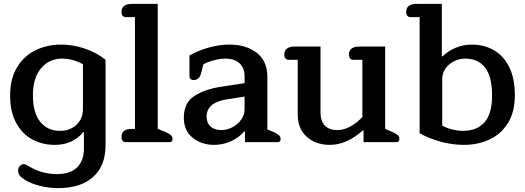

<svg xmlns="http://www.w3.org/2000/svg" viewBox="-20 -730 2698 986"><path d="M112 196Q92 184 82.5 173Q73 162 73 147Q73 132 82 122.5Q91 113 103 113Q108 113 115 116.5Q122 120 132 126Q196 164 274 164Q341 164 376 129.5Q411 95 411 33V-51H407Q383 -21 346.5 -3.5Q310 14 261 14Q198 14 146.5 -13.5Q95 -41 63.5 -98Q32 -155 32 -240Q32 -326 68 -385Q104 -444 163.5 -472.5Q223 -501 295 -501Q356 -501 417 -480Q478 -459 522 -423V16Q522 121 458.5 178.5Q395 236 278 236Q232 236 187 225Q142 214 112 196ZM406 -171V-400Q384 -413 356 -421Q328 -429 298 -429Q233 -429 191 -379.5Q149 -330 149 -241Q149 -151 186.5 -104.5Q224 -58 288 -58Q339 -58 372.5 -89Q406 -120 406 -171Z M604 -28Q604 -68 657 -68H673V-642H627Q604 -642 604 -670Q604 -690 618 -700Q632 -710 657 -710H790V-68L830 -52Q850 -43 858 -35.5Q866 -28 866 -17Q866 0 851 0H627Q604 0 604 -28Z M924 -126Q924 -202 978 -237Q1032 -272 1118 -285L1236 -303V-339Q1236 -381 1210 -405Q1184 -429 1138 -429Q1110 -429 1076.5 -420Q1043 -411 1024 -399L1014 -358Q1009 -338 999.5 -328.5Q990 -319 975 -319Q964 -319 958.5 -324.5Q953 -330 953 -338V-445Q996 -470 1051 -485.5Q1106 -501 1158 -501Q1245 -501 1299 -458.5Q1353 -416 1353 -336V-65L1385 -52Q1405 -43 1413 -35.5Q1421 -28 1421 -17Q1421 0 1406 0H1238V-55H1234Q1208 -24 1166.5 -5Q1125 14 1079 14Q1015 14 969.5 -22.5Q924 -59 924 -126ZM1236 -169V-234L1140 -219Q1041 -202 1041 -131Q1041 -99 1061 -80.5Q1081 -62 1116 -62Q1147 -62 1174.5 -77Q1202 -92 1219 -116.5Q1236 -141 1236 -169Z M1509 -141V-423H1463Q1440 -423 1440 -451Q1440 -471 1454 -481Q1468 -491 1493 -491H1626V-151Q1626 -109 1648 -85.5Q1670 -62 1713 -62Q1746 -62 1779.5 -80.5Q1813 -99 1841 -129V-423H1795Q1772 -423 1772 -451Q1772 -471 1786 -481Q1800 -491 1825 -491H1958V-68L1995 -52Q2015 -43 2023 -36Q2031 -29 2031 -17Q2031 0 2016 0H1847V-60H1843Q1760 14 1674 14Q1602 14 1555.5 -27.5Q1509 -69 1509 -141Z M2135 -46V-642H2089Q2066 -642 2066 -670Q2066 -690 2080 -700Q2094 -710 2119 -710H2249V-441L2252 -440Q2282 -469 2321 -485Q2360 -501 2403 -501Q2465 -501 2515 -473Q2565 -445 2594.5 -386.5Q2624 -328 2624 -240Q2624 -156 2589 -99Q2554 -42 2494.5 -14Q2435 14 2362 14Q2305 14 2244.5 -2Q2184 -18 2135 -46ZM2507 -239Q2507 -337 2471 -383Q2435 -429 2371 -429Q2323 -429 2287 -399Q2251 -369 2251 -322V-85Q2274 -72 2303 -65Q2332 -58 2358 -58Q2430 -58 2468.5 -102.5Q2507 -147 2507 -239Z"/></svg>

Font: Maitree SemiBold
Style: Regular
Weight: 600
Designer: CadsonDemak Team
Foundry: CadsonDemak
Version: Version 1.001